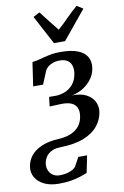

<svg xmlns="http://www.w3.org/2000/svg" viewBox="-143 -903 788 1225"><g transform="rotate(-10 251.0 -291.0)"><path d="M137.5 257.5Q81 257.5 42.2 238.5Q3.5 219.5 -14.5 188.2Q-32.5 157 -27.5 120Q-23.5 93 -10.2 68.8Q3 44.5 27.8 24.8Q52.5 5 90.5 -8Q128.5 -21 181.5 -24Q226.5 -26 260.8 -39.5Q295 -53 316.8 -79Q338.5 -105 344 -145Q348.5 -175 339.5 -197Q330.5 -219 306 -230.5Q281.5 -242 238 -241L163 -238L170.5 -299L210 -298.5Q238.5 -298 269.8 -309.2Q301 -320.5 325 -347.8Q349 -375 355.5 -420.5Q359 -447 352.5 -468.8Q346 -490.5 327.2 -503.2Q308.5 -516 275 -516Q248.5 -516 222.8 -504.8Q197 -493.5 183 -471.5L146 -382.5H82L104.5 -536.5Q128 -538.5 155.2 -546.2Q182.5 -554 216.2 -561.2Q250 -568.5 291.5 -568.5Q361.5 -568.5 403.8 -551.5Q446 -534.5 462.8 -504Q479.5 -473.5 474 -434.5Q469.5 -400.5 452.2 -373.5Q435 -346.5 411.2 -327.2Q387.5 -308 361.8 -296.8Q336 -285.5 313.5 -283Q371.5 -284.5 407.8 -265.8Q444 -247 459.5 -216Q475 -185 470 -150Q463.5 -103 432.8 -62.8Q402 -22.5 341.2 2.8Q280.5 28 184 30Q158.5 30.5 139.2 37.5Q120 44.5 106.5 56.5Q93 68.5 85.5 83.8Q78 99 75.5 116Q72 138.5 80 159Q88 179.5 106.2 192.5Q124.5 205.5 151.5 205.5Q184 205.5 211.8 196.2Q239.5 187 255 170L287.5 110.5H344.5L322 220.5Q303 228.5 276 237.2Q249 246 214.8 251.8Q180.5 257.5 137.5 257.5ZM161 -818.5 203 -840.5Q228 -808.5 253.5 -775.8Q279 -743 305.5 -710.5Q342.5 -743 374.2 -775.8Q406 -808.5 444 -840.5L483.5 -815.5L332.5 -631.5H260.5Z"/></g></svg>

Font: Merriweather Medium
Style: Italic
Weight: 500
Italic angle: -7.8°
Version: Version 2.101